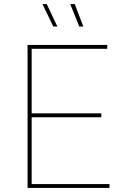

<svg xmlns="http://www.w3.org/2000/svg" viewBox="-20 -920 628 940"><path d="M115 0H516V-19H135V-346H476V-365H135V-681H505V-700H115ZM368 -790H388L346 -900H324ZM241 -790H261L209 -900H188Z"/></svg>

Font: Chess Sans Thin
Style: Regular
Weight: 100
Designer: Wolf Bōese
Foundry: Wolf Bōese
Version: Version 7.223;Glyphs 3.3 (3306)